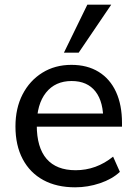

<svg xmlns="http://www.w3.org/2000/svg" viewBox="-20 -793 585 820"><path d="M492 -59Q459 -28 407 -10.5Q355 7 301 7Q222 7 165 -24Q108 -55 77 -113.5Q46 -172 46 -253Q46 -331 76.5 -390Q107 -449 161 -482.5Q215 -516 285 -516Q353 -516 401.5 -486Q450 -456 475.5 -400.5Q501 -345 501 -268V-252H126V-308H449L421 -272Q423 -357 388 -402Q353 -447 286 -447Q216 -447 176.5 -397.5Q137 -348 137 -259Q137 -163 179 -114.5Q221 -66 303 -66Q347 -66 387 -80.5Q427 -95 463 -124ZM316 -568H253L353 -773H455Z"/></svg>

Font: Muli Medium
Style: Regular
Weight: 500
Designer: Vernon Adams
Foundry: Vernon Adams
Version: Version 2.100; ttfautohint (v1.8.1.43-b0c9)